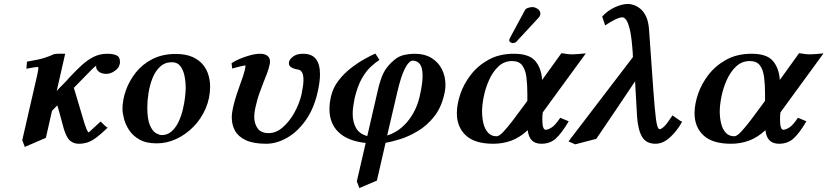

<svg xmlns="http://www.w3.org/2000/svg" viewBox="-20 -718 4202 975"><path d="M587 -390Q584 -373 563 -358Q542 -343 520 -343Q495 -343 481.5 -354.5Q468 -366 468 -379Q468 -383 469 -385Q462 -381 445 -364Q428 -347 397 -315L355 -272Q367 -232 379 -192Q391 -152 403 -111Q422 -46 431 -46Q431 -46 491 -101Q491 -101 498.5 -93.5Q506 -86 514.5 -78Q523 -70 527 -70Q493 -37 468.5 -19Q444 -1 423.5 5.5Q403 12 380 12Q355 12 336.5 -3Q318 -18 304 -64Q294 -99 288 -123Q282 -147 271 -183L244 -155L213 -18L106 28L93 -6L169 -337Q175 -366 175 -372Q175 -378 172 -378Q165 -378 153 -376Q141 -374 114 -369L117 -405Q178 -415 205 -424Q232 -433 243 -438Q254 -445 274 -445H311L268 -256Q285 -275 301 -290.5Q317 -306 333 -325Q364 -358 393 -385Q422 -412 454 -428.5Q486 -445 525 -445Q552 -445 570.5 -437.5Q589 -430 589 -406Q589 -402 589 -398.5Q589 -395 587 -390Z M602 -165Q602 -210 619 -258.5Q636 -307 669.5 -349.5Q703 -392 754 -418Q805 -444 872 -444Q924 -444 958 -428.5Q992 -413 1011.5 -388.5Q1031 -364 1039 -335Q1047 -306 1047 -279Q1047 -220 1024.5 -167.5Q1002 -115 963 -75Q924 -35 875.5 -12.5Q827 10 776 10Q722 10 688 -9.5Q654 -29 635.5 -57.5Q617 -86 609.5 -115.5Q602 -145 602 -165ZM728 -173Q728 -112 741.5 -81.5Q755 -51 772.5 -41.5Q790 -32 801 -32Q830 -32 851 -50.5Q872 -69 886 -98Q900 -127 908 -160Q916 -193 919.5 -223Q923 -253 923 -272Q923 -303 917 -332.5Q911 -362 896 -382Q881 -402 853 -402Q817 -402 792.5 -379Q768 -356 754 -320Q740 -284 734 -245Q728 -206 728 -173Z M1593 -250Q1573 -163 1530.5 -104.5Q1488 -46 1435.5 -17Q1383 12 1332 12Q1267 12 1228.5 -6Q1190 -24 1173.5 -54Q1157 -84 1157 -121Q1157 -135 1159 -148.5Q1161 -162 1164 -175Q1172 -209 1181.5 -237.5Q1191 -266 1200 -291Q1207 -310 1213 -327.5Q1219 -345 1223 -361Q1229 -386 1225 -386Q1222 -386 1205.5 -382Q1189 -378 1174 -374Q1159 -370 1159 -370L1156 -397Q1170 -407 1195 -418Q1220 -429 1249 -437Q1278 -445 1301 -445Q1324 -445 1337.5 -435Q1351 -425 1351 -406Q1351 -403 1351 -400Q1351 -397 1350 -394Q1345 -369 1336 -345.5Q1327 -322 1317 -297Q1307 -272 1296.5 -242.5Q1286 -213 1277 -172Q1271 -148 1271 -125Q1271 -91 1288 -66.5Q1305 -42 1345 -42Q1382 -42 1416 -71.5Q1450 -101 1475 -146Q1500 -191 1511 -238Q1516 -262 1518.5 -280Q1521 -298 1521 -312Q1521 -338 1514 -350Q1507 -362 1497 -364Q1490 -365 1478 -368Q1466 -371 1456.5 -378Q1447 -385 1447 -397Q1447 -402 1448 -405Q1452 -419 1470 -432Q1488 -445 1519 -445Q1564 -445 1584.5 -418Q1605 -391 1605 -341Q1605 -303 1593 -250Z M1805 237 1792 203 1837 8Q1746 -2 1699.5 -46.5Q1653 -91 1653 -164Q1653 -179 1655 -195.5Q1657 -212 1661 -229Q1671 -272 1698 -307.5Q1725 -343 1760 -370.5Q1795 -398 1829 -417Q1863 -436 1886 -446L1907 -414Q1887 -401 1863 -379Q1839 -357 1817.5 -319.5Q1796 -282 1781 -220Q1777 -199 1774 -179.5Q1771 -160 1771 -141Q1771 -98 1788 -68Q1805 -38 1845 -27L1899 -261Q1911 -314 1928 -348.5Q1945 -383 1985 -416Q2006 -433 2032.5 -439Q2059 -445 2084 -445Q2137 -445 2172 -423Q2207 -401 2224.5 -365.5Q2242 -330 2242 -288Q2242 -263 2236 -239Q2221 -172 2185 -126.5Q2149 -81 2103.5 -53.5Q2058 -26 2014 -12Q1970 2 1938 7L1894 199ZM2110 -224Q2126 -291 2126 -333Q2126 -374 2112.5 -392Q2099 -410 2076 -410Q2057 -410 2036.5 -370.5Q2016 -331 1997 -248L1946 -30Q1986 -42 2019.5 -70.5Q2053 -99 2076.5 -139.5Q2100 -180 2110 -224Z M2683 -682Q2697 -682 2710.5 -672.5Q2724 -663 2724 -649V-645Q2722 -635 2715 -628L2602 -506Q2598 -502 2592.5 -500.5Q2587 -499 2584 -499Q2579 -499 2572.5 -503Q2566 -507 2566 -512Q2566 -518 2569 -524L2646 -667Q2651 -675 2663 -678.5Q2675 -682 2683 -682ZM2590 -445Q2667 -445 2698 -408.5Q2729 -372 2733 -312L2831 -448Q2854 -444 2866 -443Q2878 -442 2887 -442Q2898 -442 2915.5 -443.5Q2933 -445 2955 -447L2736 -147Q2735 -138 2734.5 -129Q2734 -120 2734 -112Q2734 -59 2751 -59Q2762 -59 2780.5 -70Q2799 -81 2825 -120L2868 -102Q2832 -41 2802.5 -14.5Q2773 12 2729 12Q2667 12 2660 -57Q2620 -20 2577 -4Q2534 12 2485 12Q2391 12 2345.5 -30.5Q2300 -73 2300 -143Q2300 -188 2317.5 -240Q2335 -292 2371 -338.5Q2407 -385 2461.5 -415Q2516 -445 2590 -445ZM2658 -206V-241Q2658 -290 2653 -327.5Q2648 -365 2631.5 -386.5Q2615 -408 2581 -408Q2540 -408 2511 -380.5Q2482 -353 2463.5 -311.5Q2445 -270 2436.5 -227Q2428 -184 2428 -152Q2428 -120 2435 -91Q2442 -62 2458.5 -44Q2475 -26 2502 -26Q2515 -26 2536.5 -49Q2558 -72 2585 -107.5Q2612 -143 2639 -180Z M3435 -104 3444 -100Q3419 -54 3383 -21Q3347 12 3309 12Q3262 12 3241 -22.5Q3220 -57 3215 -127L3205 -305Q3156 -232 3107 -159Q3058 -86 3008 -13L2901 15L2867 0L3194 -428Q3194 -439 3193 -451.5Q3192 -464 3191 -476Q3186 -538 3177.5 -571.5Q3169 -605 3159.5 -617.5Q3150 -630 3141 -630Q3127 -630 3104 -619Q3081 -608 3053 -589L3038 -634Q3065 -664 3102 -681Q3139 -698 3170 -698Q3181 -698 3197 -693Q3213 -688 3230.5 -674.5Q3248 -661 3260.5 -635Q3273 -609 3276 -567L3297 -270Q3305 -158 3311.5 -110Q3318 -62 3330 -62Q3338 -62 3352.5 -75.5Q3367 -89 3395 -132Z M3797 -445Q3874 -445 3905 -408.5Q3936 -372 3940 -312L4038 -448Q4061 -444 4073 -443Q4085 -442 4094 -442Q4105 -442 4122.5 -443.5Q4140 -445 4162 -447L3943 -147Q3942 -138 3941.5 -129Q3941 -120 3941 -112Q3941 -59 3958 -59Q3969 -59 3987.5 -70Q4006 -81 4032 -120L4075 -102Q4039 -41 4009.5 -14.5Q3980 12 3936 12Q3874 12 3867 -57Q3827 -20 3784 -4Q3741 12 3692 12Q3598 12 3552.5 -30.5Q3507 -73 3507 -143Q3507 -188 3524.5 -240Q3542 -292 3578 -338.5Q3614 -385 3668.5 -415Q3723 -445 3797 -445ZM3865 -206V-241Q3865 -290 3860 -327.5Q3855 -365 3838.5 -386.5Q3822 -408 3788 -408Q3747 -408 3718 -380.5Q3689 -353 3670.5 -311.5Q3652 -270 3643.5 -227Q3635 -184 3635 -152Q3635 -120 3642 -91Q3649 -62 3665.5 -44Q3682 -26 3709 -26Q3722 -26 3743.5 -49Q3765 -72 3792 -107.5Q3819 -143 3846 -180Z"/></svg>

Font: Libertinus Serif SemiBold
Style: Italic
Weight: 600
Italic angle: -11.5°
Designer: Philipp H. Poll, Khaled Hosny
Foundry: Caleb Maclennan
Version: Version 7.051;RELEASE